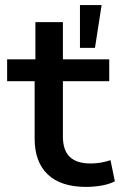

<svg xmlns="http://www.w3.org/2000/svg" viewBox="-20 -725 473 754"><path d="M318 9Q219 9 167.5 -40Q116 -89 116 -181V-406H8V-492H119V-638H227V-492H409V-406H227V-189Q227 -135 254 -109Q281 -83 336 -83Q357 -83 376.5 -86.5Q396 -90 414 -96L431 -13Q410 -2 380 3.5Q350 9 318 9ZM294 -537V-705H379L353 -537Z"/></svg>

Font: Nunito Sans 10pt SemiExpanded SemiBold
Style: Regular
Weight: 600
Width: 6
Designer: Vernon Adams
Foundry: Vernon Adams
Version: Version 3.101;gftools[0.9.27]